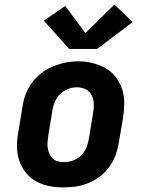

<svg xmlns="http://www.w3.org/2000/svg" viewBox="-20 -808 640 836"><path d="M256 8Q224 8 193 2Q162 -4 136 -19Q110 -34 91.5 -57.5Q73 -81 63.5 -110Q54 -139 54 -170.5Q54 -202 60 -234L78 -344Q82 -372 92 -398.5Q102 -425 119.5 -448.5Q137 -472 160.5 -490Q184 -508 211 -519Q238 -530 265 -535.5Q292 -541 320 -541Q352 -541 382.5 -533.5Q413 -526 439 -511.5Q465 -497 483.5 -473Q502 -449 511.5 -420.5Q521 -392 521 -360Q521 -328 516 -296L497 -186Q493 -159 483 -132Q473 -105 456 -81.5Q439 -58 415.5 -40Q392 -22 365 -11Q338 0 310.5 4Q283 8 256 8ZM258 -102Q278 -102 298 -109Q318 -116 333 -131Q348 -146 356 -165Q364 -184 367 -204L385 -314Q389 -334 388.5 -354.5Q388 -375 379.5 -392.5Q371 -410 353.5 -419Q336 -428 315 -428Q295 -428 276 -420.5Q257 -413 242 -398.5Q227 -384 219 -365Q211 -346 208 -326L190 -216Q188 -203 187 -189Q186 -175 188 -162.5Q190 -150 195.5 -138Q201 -126 210 -117.5Q219 -109 232 -105.5Q245 -102 258 -102ZM281 -595 171 -718 264 -782 352 -664 478 -788 558 -712 403 -595Z"/></svg>

Font: Iosevka Slab XBdExObl
Style: Regular
Weight: 800
Width: 7
Italic angle: -9°
Monospace: yes
Designer: Belleve Invis
Foundry: Belleve Invis
Version: Version 11.1.0; ttfautohint (v1.8.3)